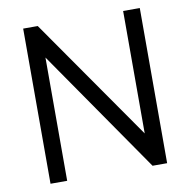

<svg xmlns="http://www.w3.org/2000/svg" viewBox="-82 -826 901 908"><g transform="rotate(-10 368.0 -372.5)"><path d="M168 0V-592L578 0H648V-745H568V-157L158 -745H88V0Z"/></g></svg>

Font: Plus Jakarta Sans
Style: Regular
Weight: 400
Designer: Gumpita Rahayu
Foundry: Tokotype
Version: Version 2.071;gftools[0.9.30]